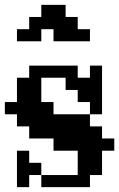

<svg xmlns="http://www.w3.org/2000/svg" viewBox="-20 -770 490 790"><path d="M100.1 -49.8V0H49.8V-149.9H100.1V-100.1H149.9V-49.8H299.8V-149.9H200.2V-200.2H100.1V-250H49.8V-299.8H0V-350.1H49.8V-450.2H100.1V-500H299.8V-450.2H350.1V-500H399.9V-299.8H350.1V-350.1H299.8V-399.9H250V-450.2H149.9V-350.1H200.2V-299.8H350.1V-250H399.9V-200.2H450.2V-149.9H399.9V-49.8H350.1V0H149.9V-49.8ZM350.1 -600.1H200.2V-649.9H149.9V-600.1H49.8V-649.9H100.1V-700.2H149.9V-750H250V-700.2H299.8V-649.9H350.1Z"/></svg>

Font: Redaction 50
Style: Bold
Weight: 700
Designer: Jeremy Mickel / Forest Young
Foundry: MCKL
Version: Version 2.001;hotconv 1.0.113;makeotfexe 2.5.65598 DEVELOPME